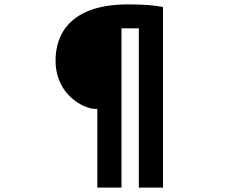

<svg xmlns="http://www.w3.org/2000/svg" viewBox="-20 -799 1040 874"><path d="M416 -303H423V55H533V-670H612V55H722V-767C686 -775 632 -779 563 -779C298 -779 230 -641 233 -516C237 -365 362 -303 416 -303Z"/></svg>

Font: Noto Sans CJK HK Black
Style: Regular
Weight: 900
Designer: Ryoko NISHIZUKA 西塚涼子 (kana, bopomofo & ideographs); Paul D. Hunt (Latin, Greek & Cyrillic); Sandoll Communications 산돌커뮤니
Foundry: Adobe
Version: Version 2.004;hotconv 1.0.118;makeotfexe 2.5.65603